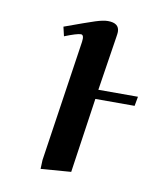

<svg xmlns="http://www.w3.org/2000/svg" viewBox="-60 -494 464 550"><g transform="rotate(10 172.5 -218.5)"><path d="M87.9 -405.8Q151.9 -429.2 174.6 -436.5Q197.3 -443.8 210.9 -443.8Q244.1 -443.8 244.1 -418Q244.1 -413.6 242.2 -401.9L217.8 -245.1H333L328.1 -217.8H213.9L182.1 0L94.2 6.8L95.2 -19L147.9 -372.1Q150.9 -393.1 141.1 -393.1Q129.9 -393.1 94.2 -378.9Z"/></g></svg>

Font: Dehuti Alt
Style: Bold-Italic
Weight: 700
Version: Version 1.2